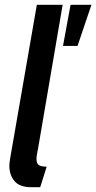

<svg xmlns="http://www.w3.org/2000/svg" viewBox="-20 -770 401 800"><path d="M109 10Q62 10 40.5 -15.5Q19 -41 19 -78.5Q19 -90.5 21.8 -107Q24.5 -123.5 32 -166L133.5 -750H241L139.5 -156.5Q135.5 -134.5 133.8 -125.8Q132 -117 132 -109Q132 -87 143.2 -81.2Q154.5 -75.5 174.5 -75.5L147.5 10ZM242.5 -578.5 274 -750H361L303 -578.5Z"/></svg>

Font: Cabin Condensed SemiBold
Style: Italic
Weight: 600
Width: 3
Italic angle: -10°
Designer: Pablo Impallari
Foundry: Pablo Impallari. http://www.impallari.com Igino Marini. http://www.ikern.com
Version: Version 3.001; ttfautohint (v1.8.3)